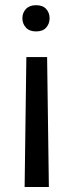

<svg xmlns="http://www.w3.org/2000/svg" viewBox="-20 -558 284 754"><path d="M174.8 -486.3Q174.8 -464.8 161.4 -449.7Q147.9 -434.6 121.6 -434.6Q95.7 -434.6 81.8 -449.7Q67.9 -464.8 67.9 -486.3Q67.9 -507.8 81.8 -522.7Q95.7 -537.6 121.6 -537.6Q147.9 -537.6 161.4 -522.7Q174.8 -507.8 174.8 -486.3ZM76.7 176.3 83.5 -334H165L171.9 176.3Z"/></svg>

Font: Vazirmatn FD
Style: Regular
Weight: 400
Designer: Saber Rastikerdar
Foundry: Saber Rastikerdar
Version: Version 33.001